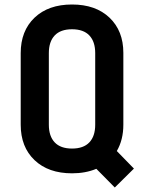

<svg xmlns="http://www.w3.org/2000/svg" viewBox="-20 -760 640 853"><path d="M300 10Q195 10 133.5 -48.5Q72 -107 72 -206V-524Q72 -623 133.5 -681.5Q195 -740 300 -740Q405 -740 466.5 -681.5Q528 -623 528 -525V-206Q528 -139 499 -89L575 -11L490 73L408 -10Q360 10 300 10ZM300 -100Q351 -100 377 -127.5Q403 -155 403 -206V-524Q403 -575 377 -602.5Q351 -630 300 -630Q249 -630 223 -602.5Q197 -575 197 -524V-206Q197 -155 223 -127.5Q249 -100 300 -100Z"/></svg>

Font: Tiny
Style: Bold
Weight: 700
Monospace: yes
Designer: Philipp Nurullin, Konstantin Bulenkov
Foundry: JetBrains
Version: Version 2.251; ttfautohint (v1.8.4.7-5d5b)